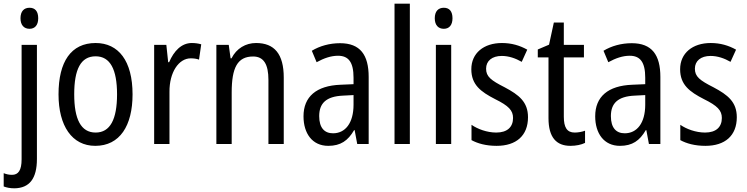

<svg xmlns="http://www.w3.org/2000/svg" viewBox="-46 -780 4047 1040"><path d="M65 -681C65 -644 84 -624 114 -624C143 -624 161 -644 161 -681C161 -719 144 -738 114 -738C84 -738 65 -719 65 -681ZM32 240C114 239 154 187 154 81V-537H71V83C71 143 53 167 19 167C3 167 -11 164 -26 158V230C-10 236 8 240 32 240Z M672 -269C672 -450 596 -547 472 -547C339 -547 271 -446 271 -269C271 -98 344 10 470 10C603 10 672 -99 672 -269ZM356 -269C356 -404 391 -475 472 -475C551 -475 588 -404 588 -269C588 -134 551 -62 472 -62C392 -62 356 -135 356 -269Z M993 -547C937 -547 896 -504 870 -443H865L855 -537H789V0H872V-282C871 -388 922 -464 987 -464C1003 -464 1019 -462 1032 -457L1044 -540C1027 -545 1009 -547 993 -547Z M1341 -547C1285 -547 1235 -518 1208 -464H1203L1193 -537H1126V0H1209V-279C1209 -413 1240 -474 1325 -474C1383 -474 1408 -431 1408 -347V0H1491V-360C1491 -488 1440 -547 1341 -547Z M1796 -546C1739 -546 1686 -531 1643 -505L1669 -443C1709 -465 1747 -478 1785 -478C1842 -478 1869 -443 1869 -359V-324L1799 -321C1667 -316 1598 -256 1598 -150C1598 -58 1645 10 1732 10C1799 10 1839 -18 1872 -75H1875L1889 0H1951V-363C1951 -483 1905 -546 1796 -546ZM1812 -262 1869 -265V-213C1869 -113 1824 -58 1758 -58C1712 -58 1683 -87 1683 -151C1683 -220 1720 -258 1812 -262Z M2174 0V-760H2091V0Z M2358 -738C2328 -738 2309 -719 2309 -681C2309 -644 2328 -624 2358 -624C2387 -624 2405 -644 2405 -681C2405 -719 2388 -738 2358 -738ZM2398 -537H2315V0H2398Z M2814 -145C2814 -228 2765 -266 2688 -307C2613 -345 2587 -365 2587 -408C2587 -450 2619 -477 2672 -477C2710 -477 2747 -464 2780 -445L2810 -511C2769 -534 2724 -547 2673 -547C2574 -547 2507 -492 2507 -405C2507 -321 2558 -283 2636 -243C2709 -207 2733 -182 2733 -141C2733 -92 2702 -62 2642 -62C2592 -62 2541 -81 2508 -104V-21C2541 -3 2586 10 2644 10C2750 10 2814 -45 2814 -145Z M3067 -62C3025 -62 3008 -90 3008 -148V-469H3117V-537H3008V-658H2954L2928 -538L2867 -512V-469H2925V-140C2925 -34 2969 10 3044 10C3074 10 3103 4 3123 -6V-72C3107 -66 3086 -62 3067 -62Z M3376 -546C3319 -546 3266 -531 3223 -505L3249 -443C3289 -465 3327 -478 3365 -478C3422 -478 3449 -443 3449 -359V-324L3379 -321C3247 -316 3178 -256 3178 -150C3178 -58 3225 10 3312 10C3379 10 3419 -18 3452 -75H3455L3469 0H3531V-363C3531 -483 3485 -546 3376 -546ZM3392 -262 3449 -265V-213C3449 -113 3404 -58 3338 -58C3292 -58 3263 -87 3263 -151C3263 -220 3300 -258 3392 -262Z M3945 -145C3945 -228 3896 -266 3819 -307C3744 -345 3718 -365 3718 -408C3718 -450 3750 -477 3803 -477C3841 -477 3878 -464 3911 -445L3941 -511C3900 -534 3855 -547 3804 -547C3705 -547 3638 -492 3638 -405C3638 -321 3689 -283 3767 -243C3840 -207 3864 -182 3864 -141C3864 -92 3833 -62 3773 -62C3723 -62 3672 -81 3639 -104V-21C3672 -3 3717 10 3775 10C3881 10 3945 -45 3945 -145Z"/></svg>

Font: Noto Sans Gujarati Condensed
Style: Regular
Weight: 400
Width: 3
Designer: Jelle Bosma - Monotype Design Team, Universal Thirst
Foundry: Monotype Imaging Inc.
Version: Version 2.106